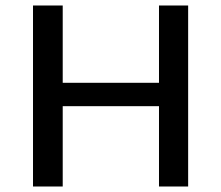

<svg xmlns="http://www.w3.org/2000/svg" viewBox="-20 -678 805 698"><path d="M558 0V-658H664V0ZM100 0V-658H208V0ZM134 -292V-377H631V-292Z"/></svg>

Font: Ysabeau Infant SemiBold
Style: Regular
Weight: 600
Designer: Christian Thalmann (Catharsis Fonts)
Version: Version 2.002; featfreeze: ss01,ss02,lnum